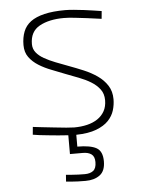

<svg xmlns="http://www.w3.org/2000/svg" viewBox="-52 -550 586 793"><g transform="rotate(-5 241.5 -154.0)"><path d="M353 127Q353 167 330 184Q307 201 271 201Q254 201 239.5 200.5Q225 200 214 199Q201 198 190 197L192 169Q205 170 218 171Q229 172 243 172.5Q257 173 270 173Q292 173 305 163Q318 153 318 127Q318 104 305 94.5Q292 85 270 85H216V7Q196 6 175 4Q154 2 134 0Q114 -2 97 -4Q80 -6 70 -8L73 -40Q87 -38 111.5 -35.5Q136 -33 162 -30Q188 -27 210.5 -25Q233 -23 243 -23Q272 -23 297 -29Q322 -35 340.5 -47.5Q359 -60 369.5 -79Q380 -98 380 -124Q380 -151 366 -169.5Q352 -188 330 -201.5Q308 -215 280.5 -225.5Q253 -236 227 -246Q200 -257 171 -268Q142 -279 118 -294Q94 -309 79 -329.5Q64 -350 64 -380Q64 -411 73.5 -435.5Q83 -460 104.5 -476Q126 -492 161.5 -500.5Q197 -509 248 -509Q264 -509 284.5 -507Q305 -505 326 -502.5Q347 -500 365.5 -497Q384 -494 398 -492L395 -460Q364 -464 336 -468Q311 -471 285 -474Q259 -477 240 -477Q178 -477 138.5 -455Q99 -433 99 -381Q99 -361 111 -346Q123 -331 143.5 -319.5Q164 -308 189.5 -298Q215 -288 242 -278Q272 -267 303 -254Q334 -241 359 -223.5Q384 -206 399.5 -182Q415 -158 415 -125Q415 -102 408 -79Q401 -56 383 -37Q365 -18 332.5 -5.5Q300 7 249 8V57Q303 57 328 71Q353 85 353 127Z"/></g></svg>

Font: Panefresco 1wt
Style: Regular
Weight: 250
Version: Version 1.000